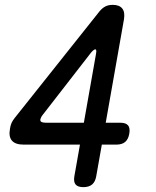

<svg xmlns="http://www.w3.org/2000/svg" viewBox="-20 -760 640 790"><path d="M325 -255 375 -538Q377 -549 376 -553Q375 -557 372 -557Q370 -557 366 -554.5Q362 -552 355 -544L157 -289Q152 -283 149.5 -278Q147 -273 146 -269Q145 -261 151 -258Q157 -255 170 -255ZM286 -35 309 -165H77Q43 -165 29 -181.5Q15 -198 21 -230Q23 -244 27.5 -254Q32 -264 40 -274L390 -714Q401 -727 413.5 -733.5Q426 -740 444 -740Q471 -740 483 -725Q495 -710 490 -680L415 -255H475Q498 -255 507 -244Q516 -233 512 -210Q508 -187 495 -176Q482 -165 459 -165H399L376 -35Q372 -12 359 -1Q346 10 323 10Q300 10 291 -1Q282 -12 286 -35Z"/></svg>

Font: Maple Mono Normal NL
Style: Italic
Weight: 400
Italic angle: -10°
Monospace: yes
Designer: subframe7536
Version: Version 7.000